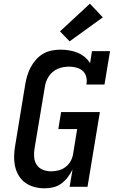

<svg xmlns="http://www.w3.org/2000/svg" viewBox="-20 -1012 640 1040"><path d="M222 8Q194 8 167 1Q140 -6 118 -21.5Q96 -37 82 -60Q68 -83 62 -109.5Q56 -136 56.5 -165Q57 -194 62 -222L117 -557Q121 -580 128 -603.5Q135 -627 147 -649Q159 -671 176 -690Q193 -709 215 -721.5Q237 -734 261 -738.5Q285 -743 308 -743Q332 -743 355.5 -739Q379 -735 400 -726.5Q421 -718 438.5 -703.5Q456 -689 468 -670L478 -735H576L546 -554H448Q452 -575 447.5 -594.5Q443 -614 429 -627Q415 -640 395 -645.5Q375 -651 355 -651Q340 -651 324.5 -648.5Q309 -646 294.5 -640Q280 -634 267 -623.5Q254 -613 245 -599.5Q236 -586 230.5 -571.5Q225 -557 223 -542L167 -207Q163 -184 165 -160.5Q167 -137 179 -119Q191 -101 212 -92.5Q233 -84 256 -84Q277 -84 297 -89Q317 -94 334.5 -107Q352 -120 362.5 -139Q373 -158 376 -178L398 -313H296L311 -405H521L454 0H357L373 -94Q362 -72 347 -52Q332 -32 312 -17.5Q292 -3 268.5 2.5Q245 8 222 8ZM357 -788 305 -842 467 -992 537 -918Z"/></svg>

Font: Iosevka Slab Semibold Extended
Style: Italic
Weight: 600
Width: 7
Italic angle: -9°
Monospace: yes
Designer: Belleve Invis
Foundry: Belleve Invis
Version: Version 11.1.0; ttfautohint (v1.8.3)